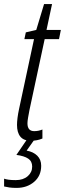

<svg xmlns="http://www.w3.org/2000/svg" viewBox="-63 -677 317 937"><path d="M88 10Q53 10 36.5 -10Q20 -30 20 -67Q20 -82 22.5 -102Q25 -122 30 -145L103 -486H56L63 -519L114 -531L152 -657H191L164 -531H234L225 -486H155L81 -141Q77 -120 74 -103Q71 -86 71 -75Q71 -37 104 -37Q125 -37 144 -45V-1Q118 10 88 10ZM18 240Q-2 240 -16.5 238Q-31 236 -43 233V195Q-35 198 -21 200Q-7 202 14 202Q50 202 72 183Q94 164 94 136Q94 110 74.5 97Q55 84 17 79L71 0H108L67 58Q100 64 119 83Q138 102 138 132Q138 181 103.5 210.5Q69 240 18 240Z"/></svg>

Font: Noto Sans ExtraCondensed Light
Style: Italic
Weight: 300
Width: 2
Italic angle: -12°
Designer: Monotype Design Team
Foundry: Monotype Imaging Inc.
Version: Version 2.013; ttfautohint (v1.8.4.7-5d5b)